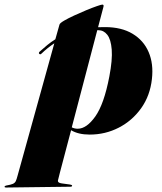

<svg xmlns="http://www.w3.org/2000/svg" viewBox="-128 -581 705 836"><path d="M52 -347Q47.5 -342.5 43 -346.5Q39 -350.5 45 -356.5Q61 -371 77.8 -384.8Q94.5 -398.5 113 -410L131 -474Q133 -480.5 151 -491Q169 -501.5 195 -513.5Q221 -525.5 247.5 -536.5Q274 -547.5 293.5 -554.2Q313 -561 317.5 -561Q325 -561 322.5 -551.5L299 -462.5Q314 -463 329.5 -463Q401 -463 449.2 -434Q497.5 -405 519.2 -354.2Q541 -303.5 533.5 -237Q525.5 -164.5 486.8 -110Q448 -55.5 389.2 -25.2Q330.5 5 262.5 5Q213 5 181.5 -14L133 170Q127 192.5 124.5 203.8Q122 215 140.5 217.5L177 222.5Q186 224 186 227.5Q186 232 178 232L-102 235.5Q-108 235.5 -108 232Q-108 228.5 -101.5 227Q-81 223.5 -72 219.5Q-63 215.5 -59.2 207.5Q-55.5 199.5 -51.5 184L108.5 -392.5Q79 -373 52 -347ZM300.5 -449.5Q298 -449.5 295.5 -449.5L184.5 -26.5Q196.5 -20.5 210.5 -20.5Q249 -20.5 287 -74Q325 -127.5 348 -247.5Q362 -320.5 358.5 -365Q355 -409.5 339.2 -429.5Q323.5 -449.5 300.5 -449.5Z"/></svg>

Font: Fraunces 144pt S000 Black
Style: Italic
Weight: 900
Italic angle: -16°
Version: Version 1.000; ttfautohint (v1.8.3)